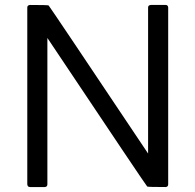

<svg xmlns="http://www.w3.org/2000/svg" viewBox="-20 -754 788 774"><path d="M648 0Q577 0 573.5 -2Q570 -4 171 -601V-11Q171 -1 161 0H101Q91 0 90 -11V-724Q90 -733 101 -734Q173 -734 176 -732Q179 -730 577 -135V-724Q577 -733 588 -734H648Q657 -734 658 -724V-11Q658 -1 648 0Z"/></svg>

Font: YamahaIndonesia935. App
Style: Regular
Weight: 400
Designer: Dalton Maag Ltd
Foundry: Dalton Maag Ltd
Version: Version 1.002; January 01, 2024; Regular/Italic